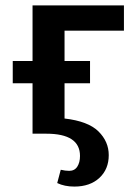

<svg xmlns="http://www.w3.org/2000/svg" viewBox="-20 -493 496 708"><path d="M218 -380V-268H312V-186H218V-56Q305 -46 343 -8.5Q381 29 381 79Q381 131 346.5 163Q312 195 254 195Q218 195 191 182L204 133Q221 137 235 137Q255 137 265 121.5Q275 106 275 82Q275 0 151 0H100V-186H27V-268H100V-473H437V-380Z"/></svg>

Font: Ysabeau SC
Style: Bold
Weight: 700
Designer: Christian Thalmann (Catharsis Fonts)
Version: Version 0.003